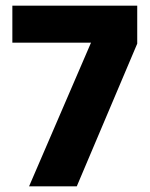

<svg xmlns="http://www.w3.org/2000/svg" viewBox="-20 -659 532 679"><path d="M82.8 0 301.8 -508H23.7V-639H465.3V-504.6L251.5 0Z"/></svg>

Font: Anek Odia Medium
Style: Regular
Weight: 500
Designer: Yesha Goshar & Mahesh Sahu (Odia), Yesha Goshar (Latin)
Foundry: Ek Type
Version: Version 1.003